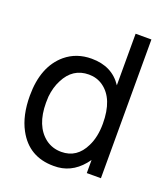

<svg xmlns="http://www.w3.org/2000/svg" viewBox="-137 -827 831 948"><g transform="rotate(20 278.0 -353.0)"><path d="M495.1 -729V0H420.9V-68.8Q362.8 14.2 276.9 22Q266.1 22.9 253.9 22.9Q124 22.9 64 -88.9Q25.9 -159.2 25.9 -263.2Q25.9 -417 115.2 -492.2Q171.9 -539.1 251 -539.1Q358.9 -539.1 412.1 -458V-729ZM265.1 -460.9Q180.2 -460.9 139.2 -378.9Q119.1 -340.8 113.8 -290Q112.8 -274.9 112.8 -257.8Q112.8 -136.2 183.1 -82Q219.2 -55.2 266.1 -55.2Q348.1 -55.2 387.2 -136.2Q412.1 -186 412.1 -255.9Q412.1 -387.2 339.8 -438Q307.1 -460.9 265.1 -460.9Z"/></g></svg>

Font: SolaimanLipiNormal
Style: Normal
Weight: 400
Designer: Solaiman Karim
Version: Version 1.6.1 ; ttfautohint (v1.5.65-e2d9)